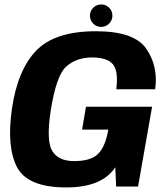

<svg xmlns="http://www.w3.org/2000/svg" viewBox="-20 -818 736 842"><path d="M271 4Q427.5 4 485.5 -84.5L489.5 0H585.5L647 -350H357L340 -249.5H455L450 -225Q434.5 -161 402 -136.2Q369.5 -111.5 305 -111.5Q236.5 -111.5 209.2 -155.8Q182 -200 202.5 -333.5Q227 -489 271.8 -527.5Q316.5 -566 384 -566Q449 -566 474.5 -536.8Q500 -507.5 490 -426.5H660.5Q674.5 -527 621.8 -604Q569 -681 400.5 -681Q220 -681 138.2 -595.5Q56.5 -510 32 -339Q8.5 -172 55.2 -84Q102 4 271 4ZM423.5 -700Q444 -700 458.5 -714.5Q473 -729 473 -749.5Q473 -770 458.5 -784.2Q444 -798.5 424 -798.5Q403.5 -798.5 389 -784.2Q374.5 -770 374.5 -749.5Q374.5 -729 388.8 -714.5Q403 -700 423.5 -700Z"/></svg>

Font: Anybody
Style: Bold Italic
Weight: 700
Italic angle: -10°
Designer: Tyler Finck
Foundry: Etcetera Type Company
Version: Version 1.113;gftools[0.9.25]